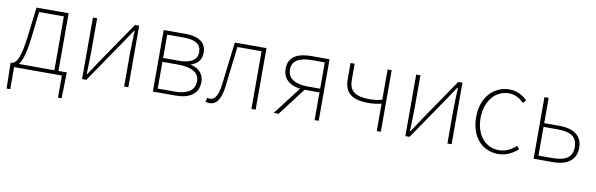

<svg xmlns="http://www.w3.org/2000/svg" viewBox="-49 -985 5023 1619"><g transform="rotate(10 2462.5 -175.5)"><path d="M64 0H473V189H504L509 -13V-33H438V-527H163L132 -274C109 -88 81 -50 48 -33H29V-13L33 189H64ZM99 -33C121 -61 148 -121 165 -272L191 -494H403V-33Z M646 0H682L930 -363C952 -396 985 -445 1007 -478H1012C1009 -407 1006 -336 1006 -277V0H1042V-527H1006L758 -164C736 -131 704 -82 682 -49H677C679 -120 682 -191 682 -249V-527H646Z M1252 0H1443C1566 0 1641 -48 1641 -150C1641 -229 1585 -266 1530 -278V-282C1578 -297 1617 -329 1617 -397C1617 -486 1551 -527 1437 -527H1252ZM1288 -294V-494H1428C1534 -494 1579 -459 1579 -395C1579 -333 1534 -294 1418 -294ZM1288 -32V-261H1423C1540 -261 1604 -222 1604 -151C1604 -73 1545 -32 1432 -32Z M1740 13C1798 13 1836 -40 1849 -156C1863 -270 1876 -381 1889 -494H2096V0H2132V-527H1861C1846 -405 1831 -284 1817 -162C1806 -68 1779 -24 1735 -24C1726 -24 1720 -26 1713 -28L1704 7C1715 11 1724 13 1740 13Z M2528 -269C2424 -269 2358 -307 2358 -385C2358 -462 2424 -494 2528 -494H2637V-269ZM2287 0H2329L2509 -237H2637V0H2672V-527H2516C2402 -527 2321 -489 2321 -385C2321 -295 2385 -250 2470 -239Z M3169 0H3204V-527H3169V-267C3129 -258 3100 -254 3062 -254C2942 -254 2887 -291 2887 -388V-527H2852V-388C2852 -271 2918 -221 3056 -221C3107 -221 3125 -226 3169 -234Z M3414 0H3450L3698 -363C3720 -396 3753 -445 3775 -478H3780C3777 -407 3774 -336 3774 -277V0H3810V-527H3774L3526 -164C3504 -131 3472 -82 3450 -49H3445C3447 -120 3450 -191 3450 -249V-527H3414Z M4210 13C4278 13 4334 -18 4378 -57L4357 -83C4320 -48 4269 -20 4211 -20C4091 -20 4012 -118 4012 -262C4012 -407 4099 -507 4211 -507C4265 -507 4307 -481 4342 -448L4365 -474C4330 -507 4283 -540 4211 -540C4084 -540 3974 -439 3974 -262C3974 -88 4076 13 4210 13Z M4512 0H4679C4802 0 4875 -55 4875 -157C4875 -258 4802 -311 4679 -311H4548V-527H4512ZM4548 -33V-279H4668C4782 -279 4837 -243 4837 -157C4837 -70 4782 -33 4668 -33Z"/></g></svg>

Font: Noto Sans CJK HK Thin
Style: Regular
Weight: 100
Designer: Ryoko NISHIZUKA 西塚涼子 (kana, bopomofo & ideographs); Paul D. Hunt (Latin, Greek & Cyrillic); Sandoll Communications 산돌커뮤니
Foundry: Adobe
Version: Version 2.004;hotconv 1.0.118;makeotfexe 2.5.65603